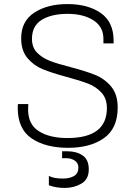

<svg xmlns="http://www.w3.org/2000/svg" viewBox="-20 -716 667 943"><path d="M538 -516V-503H488V-525Q488 -585 438.5 -616.5Q389 -648 312 -648Q233 -648 185 -618.5Q137 -589 137 -525Q137 -483 162 -457.5Q187 -432 224 -417.5Q261 -403 324 -387Q400 -367 446.5 -348.5Q493 -330 525.5 -291.5Q558 -253 558 -188Q558 -85 490.5 -37.5Q423 10 315 10Q203 10 135 -36.5Q67 -83 67 -187Q67 -200 68 -205H119Q118 -196 118 -178Q118 -105 171 -71.5Q224 -38 311 -38Q505 -38 505 -185Q505 -232 478.5 -261Q452 -290 413.5 -305Q375 -320 308 -338Q234 -358 190 -376Q146 -394 115 -430.5Q84 -467 84 -528Q84 -612 148.5 -654Q213 -696 311 -696Q412 -696 475 -652Q538 -608 538 -516ZM289 161Q322 161 343.5 148.5Q365 136 365 107Q365 85 347.5 73Q330 61 307 61H285V27H310Q356 27 386 47.5Q416 68 416 116Q416 165 379.5 186Q343 207 298 207Q255 207 220 194V148Q244 161 289 161Z"/></svg>

Font: Chivo Thin
Style: Regular
Weight: 100
Designer: Hector Gatti
Foundry: Omnibus-Type
Version: Version 1.007